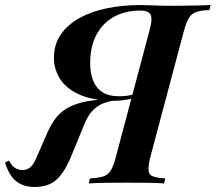

<svg xmlns="http://www.w3.org/2000/svg" viewBox="-83 -728 856 762"><path d="M509 -602Q517 -630 518 -649Q519 -668 509 -677Q499 -686 473 -686Q414 -686 369.5 -661.5Q325 -637 300 -590.5Q275 -544 275 -477Q275 -438 286.5 -408.5Q298 -379 323 -362.5Q348 -346 390 -346Q416 -346 437.5 -351Q459 -356 481 -362V-346Q453 -338 420.5 -332.5Q388 -327 356 -328Q277 -331 227 -355Q177 -379 154 -417Q131 -455 131 -498Q131 -552 158.5 -591.5Q186 -631 233.5 -657Q281 -683 343 -695.5Q405 -708 476 -708Q494 -708 513 -707Q532 -706 554.5 -705.5Q577 -705 606 -705Q632 -705 659.5 -705.5Q687 -706 711.5 -706.5Q736 -707 753 -708L748 -688Q715 -687 696 -680.5Q677 -674 666.5 -656.5Q656 -639 646 -602L514 -106Q505 -70 506.5 -52Q508 -34 524 -28Q540 -22 573 -20L568 0Q545 -2 505.5 -2.5Q466 -3 422 -3Q380 -3 339.5 -2.5Q299 -2 269 0L274 -20Q309 -22 327.5 -28Q346 -34 357 -52Q368 -70 377 -106ZM-47 -91Q-37 -70 -23 -61.5Q-9 -53 5 -53Q25 -53 37.5 -64.5Q50 -76 58 -94L108 -208Q127 -250 152 -274.5Q177 -299 210 -311.5Q243 -324 284.5 -329.5Q326 -335 377 -338L373 -330Q348 -326 326 -317.5Q304 -309 285 -289.5Q266 -270 251 -233L200 -109Q175 -47 143 -16.5Q111 14 54 14Q10 14 -18.5 -8.5Q-47 -31 -63 -83Z"/></svg>

Font: Playfair Display SemiBold
Style: Italic
Weight: 600
Italic angle: -14°
Designer: Claus Eggers Sørensen
Foundry: Claus Eggers Sørensen
Version: Version 1.203